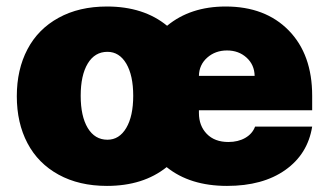

<svg xmlns="http://www.w3.org/2000/svg" viewBox="-20 -573 1007 602"><path d="M315.3 9.9Q228 9.9 163.7 -25.4Q99.4 -60.7 66.1 -124.1Q32.7 -187.5 32.7 -271.3Q32.7 -355.1 66.1 -418.5Q99.4 -481.9 163.7 -517.2Q228 -552.6 315.3 -552.6Q430.4 -552.6 503.9 -492.2Q577.1 -552.6 687.5 -552.6Q811.8 -552.6 885.3 -477.5Q958.8 -402.3 958.8 -272.7V-227.3H603.7V-218.8Q603.7 -178.6 628.4 -153.2Q653.1 -127.8 696 -127.8Q726.6 -127.8 748.9 -140.6Q771.3 -153.4 779.8 -176.1H958.8Q945 -89.8 874.5 -40Q804 9.9 691.8 9.9Q575.6 9.9 502.5 -49Q429 9.9 315.3 9.9ZM316.8 -134.9Q354 -134.9 375.9 -171.9Q397.7 -208.8 397.7 -272.7Q397.7 -336.6 375.9 -373.6Q354 -410.5 316.8 -410.5Q277.3 -410.5 255.1 -373.8Q233 -337 233 -272.7Q233 -208.5 255.1 -171.7Q277.3 -134.9 316.8 -134.9ZM603.7 -335.2H778.4Q777.7 -370 753 -392.4Q728.3 -414.8 691.8 -414.8Q655.2 -414.8 629.8 -392.4Q604.4 -370 603.7 -335.2Z"/></svg>

Font: Karasuma Gothic
Style: Black
Weight: 900
Designer: Rasmus Andersson / Ryoko Nishizuka
Foundry: Genbu
Version: Version 1.00